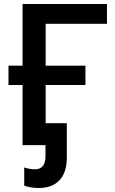

<svg xmlns="http://www.w3.org/2000/svg" viewBox="-20 -734 583 971"><path d="M210.9 -613.8V-401.9H412.1V-304.2H210.9V0H94.2V-304.2H22.9V-401.9H94.2V-713.9H521V-613.8ZM175.8 216.8Q136.2 216.8 102.5 205.1V112.8Q128.9 122.1 156.7 122.1Q210 122.1 210 56.2V-110.8H317.9V63Q317.9 137.7 281.2 177.2Q244.6 216.8 175.8 216.8Z"/></svg>

Font: Open Sans
Style: SemiBold
Weight: 600
Foundry: Ascender Corporation
Version: Version 1.10